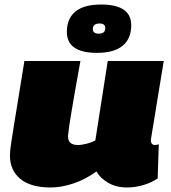

<svg xmlns="http://www.w3.org/2000/svg" viewBox="-20 -820 758 850"><path d="M204 10Q116 10 70 -28Q24 -66 24 -132Q24 -143 25.5 -157Q27 -171 31 -197Q35 -223 42 -267Q49 -311 60.5 -380Q72 -449 88 -550H336Q321 -468 311.5 -413Q302 -358 296 -322.5Q290 -287 286.5 -263Q283 -239 281 -218Q281 -196 292.5 -187Q304 -178 324 -178Q342 -178 364.5 -184Q387 -190 402 -198L457 -550H705Q688 -448 677.5 -383Q667 -318 661 -281Q655 -244 652 -227Q649 -210 648.5 -205Q648 -200 648 -199Q648 -188 653 -183Q658 -178 665 -178Q667 -178 671.5 -178.5Q676 -179 683 -181L678 -30Q650 -11 614 -0.5Q578 10 542 10Q494 10 458.5 -11Q423 -32 407 -61Q359 -26 305.5 -8Q252 10 204 10ZM409 -586Q276 -586 276 -679Q276 -738 314 -769Q352 -800 428 -800Q561 -800 561 -708Q561 -649 523 -617.5Q485 -586 409 -586ZM417 -671Q446 -671 446 -695Q446 -716 421 -716Q391 -716 391 -691Q391 -671 417 -671Z"/></svg>

Font: Georama Extended Black
Style: Italic
Weight: 900
Width: 7
Italic angle: -9°
Designer: Jean-Baptiste Levee
Foundry: Production Type
Version: Version 1.000